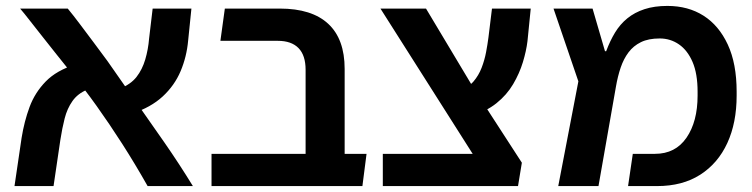

<svg xmlns="http://www.w3.org/2000/svg" viewBox="-20 -629 2541 649"><path d="M479 0Q436 -76 393 -143Q350 -210 306.5 -271Q263 -332 216 -389Q194 -416 170 -446.5Q146 -477 122.5 -506.5Q99 -536 80 -560.5Q61 -585 48 -600H209Q228 -577 250.5 -547Q273 -517 297 -485Q321 -453 343 -423Q388 -358 437 -288.5Q486 -219 536 -147Q586 -75 632 0ZM29 0 53 -163Q62 -219 80 -267.5Q98 -316 134.5 -353.5Q171 -391 235 -411L275 -326Q243 -313 225 -287.5Q207 -262 198.5 -228.5Q190 -195 184 -156L161 0ZM426 -245 386 -330Q422 -344 441.5 -369Q461 -394 471 -428Q481 -462 484 -499L496 -600H627L616 -492Q611 -437 590.5 -388.5Q570 -340 530 -303Q490 -266 426 -245Z M1013 0V-393Q1013 -442 989 -466.5Q965 -491 919 -491H725L740 -600H926Q1034 -600 1089.5 -548.5Q1145 -497 1145 -396V-98Q1139 -73 1122.5 -48Q1106 -23 1088 0ZM695 0V-109H1219L1205 0Z M1645 -3 1266 -600H1420L1584 -326L1744 -79ZM1274 0V-109H1703L1744 -79L1731 0ZM1572 -237 1535 -324Q1563 -333 1580.5 -353.5Q1598 -374 1608 -400Q1618 -426 1623 -452.5Q1628 -479 1631 -502L1643 -600H1774L1763 -490Q1759 -457 1747.5 -419Q1736 -381 1714.5 -344.5Q1693 -308 1658 -280Q1623 -252 1572 -237Z M1867 0 1935 -354 1851 -600H1983L2025 -456H2029Q2042 -491 2059 -519Q2076 -547 2100.5 -567Q2125 -587 2158.5 -598Q2192 -609 2236 -609Q2306 -609 2358 -576Q2410 -543 2440 -478.5Q2470 -414 2470 -319V-306Q2470 -214 2438.5 -145.5Q2407 -77 2347 -38.5Q2287 0 2201 0H2103L2119 -109H2194Q2263 -109 2300.5 -163.5Q2338 -218 2338 -306V-319Q2338 -380 2321 -419.5Q2304 -459 2275 -479Q2246 -499 2210 -499Q2172 -499 2146.5 -486.5Q2121 -474 2104.5 -452Q2088 -430 2078 -400.5Q2068 -371 2062 -336L2003 0Z"/></svg>

Font: Noto Sans Hebrew Thin SemiBold
Style: Regular
Weight: 600
Version: Version 3.001